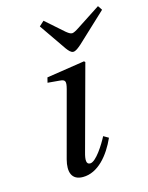

<svg xmlns="http://www.w3.org/2000/svg" viewBox="-113 -802 682 885"><g transform="rotate(-15 228.0 -359.5)"><path d="M159 -710 248 -581C257 -569 267 -557 278 -557C290 -557 303 -568 318 -581L456 -710L442 -731L327 -656C315 -648 302 -641 295 -641C286 -641 277 -648 267 -656L182 -731ZM120 -86C105 -29 118 12 172 12C244 12 300 -56 334 -132L310 -146C292 -111 248 -40 220 -40C200 -40 201 -63 210 -95L319 -497L314 -502L132 -474L126 -450L183 -445C210 -443 213 -434 204 -399Z"/></g></svg>

Font: Heuristica
Style: Italic
Weight: 400
Italic angle: -13°
Version: Version 1.0.1